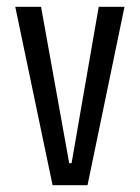

<svg xmlns="http://www.w3.org/2000/svg" viewBox="-20 -546 412 566"><path d="M135 0 25 -526H101L184 -65H191L271 -526H347L238 0Z"/></svg>

Font: Bricolage Grotesque 12pt Condensed Light
Style: Regular
Weight: 300
Width: 3
Designer: Mathieu Triay
Foundry: Atelier Triay
Version: Version 1.001; ttfautohint (v1.8.4.7-5d5b);gftools[0.9.33.de